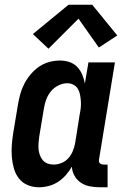

<svg xmlns="http://www.w3.org/2000/svg" viewBox="-20 -784 540 812"><path d="M144 8Q119 8 96.5 -1.5Q74 -11 59.5 -30Q45 -49 38.5 -72.5Q32 -96 30 -121Q28 -146 30 -171.5Q32 -197 36 -222L56 -342Q60 -365 66 -387Q72 -409 83 -430Q94 -451 110 -470Q126 -489 146 -502.5Q166 -516 188.5 -522Q211 -528 234 -528Q255 -528 274 -521.5Q293 -515 306.5 -501Q320 -487 327.5 -469Q335 -451 339 -431L354 -520H466L399 -111Q398 -107 398.5 -102Q399 -97 402 -94Q405 -91 409.5 -89.5Q414 -88 418 -88H435V8H402Q381 8 360 4Q339 0 322.5 -11Q306 -22 295.5 -40Q285 -58 284 -79Q273 -60 258 -43Q243 -26 225 -14.5Q207 -3 186 2.5Q165 8 144 8ZM207 -88Q224 -88 241 -95Q258 -102 270 -116Q282 -130 288.5 -146.5Q295 -163 298 -180L317 -300Q320 -314 321.5 -328Q323 -342 322 -356Q321 -370 318.5 -383.5Q316 -397 309.5 -408Q303 -419 291 -425.5Q279 -432 265 -432Q246 -432 227.5 -423Q209 -414 196 -398.5Q183 -383 176 -364.5Q169 -346 166 -327L146 -207Q144 -193 143 -179.5Q142 -166 143 -153.5Q144 -141 148.5 -128.5Q153 -116 161 -106.5Q169 -97 181 -92.5Q193 -88 207 -88ZM185 -578 119 -640 270 -764H370L476 -634L398 -583L312 -705Z"/></svg>

Font: Iosevka Gothic
Style: Bold Italic
Weight: 700
Italic angle: -9°
Monospace: yes
Designer: Belleve Invis
Foundry: Belleve Invis
Version: Version 15.5.1; ttfautohint (v1.8.4)